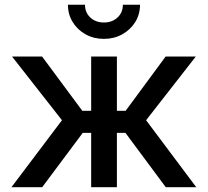

<svg xmlns="http://www.w3.org/2000/svg" viewBox="-20 -782 868 802"><path d="M27.8 0 238.8 -279.8 30.3 -545.9H155.8L323.7 -319.3H360.8V-545.9H468.3V-319.3H504.9L671.9 -545.9H797.9L590.3 -279.8L799.8 0H672.4L503.9 -227.1H468.3V0H360.8V-227.1H325.7L156.2 0ZM414.1 -619.6Q372.1 -619.6 337.9 -638.4Q303.7 -657.2 283.7 -689.7Q263.7 -722.2 263.7 -762.2H335Q335 -729.5 357.4 -708.7Q379.9 -688 414.1 -688Q448.2 -688 470.7 -708.7Q493.2 -729.5 493.2 -762.2H564.9Q564.9 -722.2 544.9 -689.9Q524.9 -657.7 490.7 -638.7Q456.5 -619.6 414.1 -619.6Z"/></svg>

Font: Inter Medium
Style: Regular
Weight: 500
Designer: Rasmus Andersson
Foundry: rsms
Version: Version 4.001;git-9221beed3